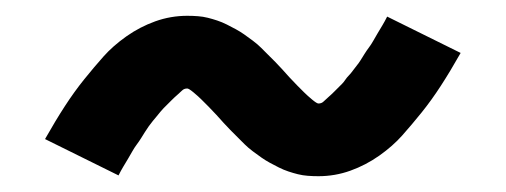

<svg xmlns="http://www.w3.org/2000/svg" viewBox="-20 -417 640 243"><path d="M383 -194Q376 -194 369.5 -194.5Q363 -195 357 -196.5Q351 -198 345 -200Q339 -202 333 -205Q327 -208 321.5 -211Q316 -214 311 -217.5Q306 -221 300 -225.5Q294 -230 289.5 -234.5Q285 -239 280.5 -243.5Q276 -248 271.5 -252.5Q267 -257 263 -261.5Q259 -266 254 -271.5Q249 -277 244 -282Q239 -287 235 -291Q231 -295 225 -300Q219 -305 217 -305Q213 -305 210.5 -302.5Q208 -300 204.5 -297Q201 -294 197 -290Q193 -286 191 -284Q189 -282 187 -280Q185 -278 183 -275.5Q181 -273 178.5 -270Q176 -267 173.5 -264Q171 -261 168.5 -257.5Q166 -254 163.5 -250Q161 -246 158.5 -242Q156 -238 153 -234Q150 -230 147.5 -225.5Q145 -221 142 -216Q139 -211 136 -206Q133 -201 130 -195L37 -241Q50 -264 62 -282.5Q74 -301 86.5 -316.5Q99 -332 111 -345.5Q123 -359 140 -371Q157 -383 176.5 -390Q196 -397 217 -397Q224 -397 230.5 -396.5Q237 -396 243 -394.5Q249 -393 255 -391Q261 -389 267 -386Q273 -383 278.5 -380Q284 -377 289 -373.5Q294 -370 300 -365.5Q306 -361 310.5 -356.5Q315 -352 319.5 -347.5Q324 -343 328.5 -338.5Q333 -334 337 -329.5Q341 -325 346 -319.5Q351 -314 356 -309Q361 -304 365 -300Q369 -296 375 -291Q381 -286 383 -286Q387 -286 389.5 -288.5Q392 -291 395.5 -294Q399 -297 403 -301Q407 -305 409 -307Q411 -309 413 -311Q415 -313 417 -316Q419 -319 421.5 -321.5Q424 -324 426.5 -327.5Q429 -331 431.5 -334Q434 -337 436.5 -341Q439 -345 441.5 -349Q444 -353 447 -357Q450 -361 452.5 -365.5Q455 -370 458 -375Q461 -380 464 -385Q467 -390 470 -396L563 -350Q550 -327 538 -308.5Q526 -290 513.5 -274.5Q501 -259 489 -245.5Q477 -232 460 -220Q443 -208 423.5 -201Q404 -194 383 -194Z"/></svg>

Font: Iosevka SS04 Semibold Extended
Style: Regular
Weight: 600
Width: 7
Monospace: yes
Designer: Belleve Invis
Foundry: Belleve Invis
Version: Version 19.0.0; ttfautohint (v1.8.4)